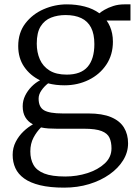

<svg xmlns="http://www.w3.org/2000/svg" viewBox="-20 -590 633 880"><path d="M274 270Q209 270 163.8 259Q118.5 248 90.8 228Q63 208 50.5 180.5Q38 153 38 120Q38 87.5 52 60.2Q66 33 87.5 12.5Q109 -8 131 -20Q108.5 -32 96.2 -52.5Q84 -73 84 -103Q84 -128.5 95.2 -151.5Q106.5 -174.5 124.5 -192.8Q142.5 -211 163.5 -222Q118 -244 90.8 -283.8Q63.5 -323.5 63.5 -379Q63.5 -440 96.2 -482.8Q129 -525.5 180.2 -547.8Q231.5 -570 286.5 -570Q330 -570 368.5 -560Q407 -550 435.5 -529Q442.5 -535.5 459.2 -545.2Q476 -555 499.2 -562.5Q522.5 -570 549.5 -570H578V-496H468.5Q477.5 -483.5 484 -468.5Q490.5 -453.5 494 -436Q497.5 -418.5 497.5 -399Q497.5 -338.5 467.2 -293.5Q437 -248.5 386.5 -223.8Q336 -199 275.5 -199Q255.5 -199 236.8 -201.2Q218 -203.5 200.5 -208Q182.5 -194 169.8 -175.5Q157 -157 157 -138Q157 -99 182 -84.5Q207 -70 267 -70H385Q449 -70 489.2 -53Q529.5 -36 548.2 -5.2Q567 25.5 567 67Q567 108 544.5 144.5Q522 181 482 209.2Q442 237.5 388.8 253.8Q335.5 270 274 270ZM279 219Q332 219 380.5 203.5Q429 188 460 159.2Q491 130.5 491 90Q491 62 482 41.8Q473 21.5 446 10.8Q419 0 365 0H241Q221 0 202.5 -1.2Q184 -2.5 168 -6Q148 13.5 133.5 41Q119 68.5 119 104Q119 140 133.5 165.8Q148 191.5 182.8 205.2Q217.5 219 279 219ZM285.5 -248Q351 -248 381.8 -284Q412.5 -320 412.5 -388Q412.5 -434.5 397.2 -463.8Q382 -493 352.5 -507Q323 -521 280.5 -521Q244 -521 214 -509.2Q184 -497.5 166.2 -469Q148.5 -440.5 148.5 -390Q148.5 -350.5 162.5 -318.2Q176.5 -286 206.8 -267Q237 -248 285.5 -248Z"/></svg>

Font: Merriweather 7pt Light
Style: Regular
Weight: 300
Designer: Eben Sorkin
Foundry: Eben Sorkin
Version: Version 2.200;gftools[0.9.31]